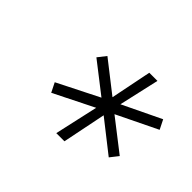

<svg xmlns="http://www.w3.org/2000/svg" viewBox="-86 -834 616 616"><g transform="rotate(45 221.5 -526.0)"><path d="M216 -352 249 -500 113 -432 97 -464 238 -535 135 -615 157 -643 262 -561 290 -700H327L296 -563L427 -626L443 -594L305 -527L412 -444L390 -416L283 -500L253 -352Z"/></g></svg>

Font: Red Hat Display
Style: Italic
Weight: 300
Italic angle: -12°
Designer: Pentagram, MCKL
Foundry: Pentagram, MCKL
Version: Version 1.023